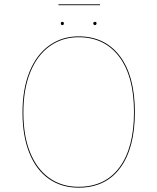

<svg xmlns="http://www.w3.org/2000/svg" viewBox="-20 -858 727 887"><path d="M603 -340Q603 -174 535.5 -82.5Q468 9 343 9Q264 9 205.5 -32Q147 -73 115.5 -151.5Q84 -230 84 -338Q84 -446 116 -525.5Q148 -605 207 -647.5Q266 -690 343 -690Q465 -690 534 -598.5Q603 -507 603 -340ZM88 -338Q88 -231 119 -154Q150 -77 207.5 -36Q265 5 343 5Q466 5 532.5 -85.5Q599 -176 599 -340Q599 -505 531 -595.5Q463 -686 343 -686Q267 -686 209 -644Q151 -602 119.5 -523.5Q88 -445 88 -338ZM275 -750Q275 -742 268 -742Q261 -742 261 -750Q261 -757 268 -757Q275 -757 275 -750ZM426 -750Q426 -747 424 -744.5Q422 -742 419 -742Q415 -742 413 -744.5Q411 -747 411 -750Q411 -757 419 -757Q426 -757 426 -750ZM250 -834V-838H442V-834Z"/></svg>

Font: FiraGO Four
Style: Regular
Weight: 100
Designer: bBox Type
Foundry: bBox Type GmbH
Version: Version 1.001